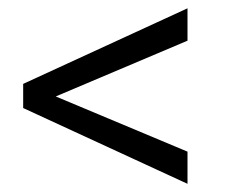

<svg xmlns="http://www.w3.org/2000/svg" viewBox="-20 -553 550 469"><path d="M438 -453.6 116.2 -317.4 438 -182.6V-104L36.6 -289.1V-348.1L438 -532.7Z"/></svg>

Font: Vazirmatn UI Light
Style: Regular
Weight: 300
Designer: Saber Rastikerdar
Foundry: Saber Rastikerdar
Version: Version 33.003